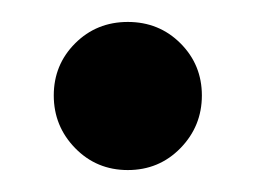

<svg xmlns="http://www.w3.org/2000/svg" viewBox="-20 -147 233 175"><path d="M144.5 -107.5Q164 -88 164 -60Q164 -32 144.5 -12Q125 8 96.5 8Q68 8 48.5 -12Q29 -32 29 -60Q29 -88 48.5 -107.5Q68 -127 96.5 -127Q125 -127 144.5 -107.5Z"/></svg>

Font: Hind Kochi Medium
Style: Regular
Weight: 500
Designer: Dhruvi Tolia
Foundry: Indian Type Foundry
Version: Version 0.702;PS 1.0;hotconv 1.0.81;makeotf.lib2.5.63406